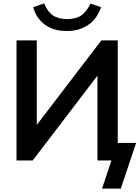

<svg xmlns="http://www.w3.org/2000/svg" viewBox="-20 -942 819 1127"><path d="M373 -760Q293 -760 242.5 -798Q192 -836 175 -900L239 -922Q259 -873 291 -851.5Q323 -830 374 -830Q426 -830 457.5 -852Q489 -874 511 -921L573 -900Q550 -831 497.5 -795.5Q445 -760 373 -760ZM579 165 634 0H552V-498L172 0H77V-705H196V-209L575 -705H671V-103H779L689 165Z"/></svg>

Font: Nunito Sans
Style: Bold
Weight: 700
Designer: Vernon Adams
Foundry: Vernon Adams
Version: Version 3.101; ttfautohint (v1.8.4.7-5d5b);gftools[0.9.27]